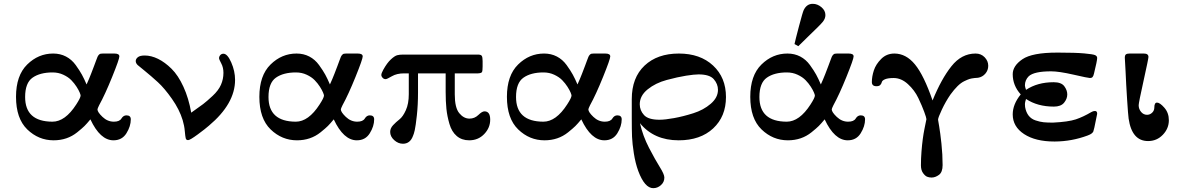

<svg xmlns="http://www.w3.org/2000/svg" viewBox="-20 -731 6194 1007"><path d="M64 -223.1Q64 -335 122.6 -392.6Q181.2 -450.2 258.8 -450.2Q295.9 -450.2 325.9 -434.6Q356 -418.9 377 -389.9Q397.9 -360.8 409.4 -339.8Q420.9 -318.8 434.1 -288.1Q447.3 -316.9 457.5 -343.5Q467.8 -370.1 473.4 -385Q479 -399.9 483.9 -413.3Q488.8 -426.8 491.5 -432.9Q494.1 -439 498.5 -443.6Q502.9 -448.2 507.1 -449.2Q511.2 -450.2 519 -450.2H580.1Q606 -450.2 606 -435.1Q606 -420.9 568.4 -327.9Q530.8 -234.9 500 -179.2Q491.2 -161.1 491.2 -157.2Q491.2 -143.1 517.6 -117.9Q543.9 -92.8 577.1 -92.8Q606.9 -92.8 616.9 -109.4Q627 -126 643.1 -126Q666 -126 666 -105Q666 -68.8 643.1 -32Q620.1 4.9 575.2 4.9Q505.4 4.9 454.1 -105Q435.1 -82 423.1 -70.1Q411.1 -58.1 385 -37.1Q358.9 -16.1 327.9 -5.6Q296.9 4.9 261.2 4.9Q182.1 4.9 123 -52.2Q64 -109.4 64 -223.1ZM111.8 -222.2Q111.8 -93.3 254.9 -92.8Q321.8 -92.8 379.9 -183.1Q402.8 -218.3 402.8 -230Q402.8 -233.9 397.9 -245.8Q393.1 -257.8 381.6 -275.9Q370.1 -293.9 354 -310.5Q337.9 -327.1 312 -339.1Q286.1 -351.1 255.9 -351.1Q189.9 -351.1 150.9 -323.7Q111.8 -296.4 111.8 -222.2Z M738.8 -439.9Q772.9 -439.9 808.8 -422.4Q844.7 -404.8 879.6 -370.4Q914.6 -335.9 942.1 -275.9Q969.7 -215.8 982.9 -140.1Q1026.9 -170.9 1045.4 -185.1Q1064 -199.2 1095 -228Q1126 -256.8 1138.9 -286.4Q1151.9 -315.9 1151.9 -349.1Q1151.9 -377 1140.4 -398.4Q1128.9 -419.9 1128.9 -425.8Q1128.9 -434.6 1135.3 -441.9Q1141.6 -449.2 1151.9 -449.2Q1172.9 -449.2 1192.9 -403.6Q1212.9 -357.9 1212.9 -312Q1212.9 -187 1075.7 -71.8Q1057.6 -55.7 1017.1 -25.9Q976.6 3.9 966.6 3.9Q956.5 3.9 954.1 -5.6Q951.7 -15.1 949.2 -43.5Q946.8 -71.8 938 -101.1Q920.9 -157.2 881.8 -212.6Q842.8 -268.1 807.9 -300Q772.9 -332 738.3 -360.1Q703.6 -388.2 701.7 -390.1Q691.9 -399.9 691.9 -410.9Q691.9 -421.9 702.9 -430.9Q713.9 -439.9 738.8 -439.9Z M1340.3 -223.1Q1340.3 -335 1398.9 -392.6Q1457.5 -450.2 1535.2 -450.2Q1572.3 -450.2 1602.3 -434.6Q1632.3 -418.9 1653.3 -389.9Q1674.3 -360.8 1685.8 -339.8Q1697.3 -318.8 1710.4 -288.1Q1723.6 -316.9 1733.9 -343.5Q1744.1 -370.1 1749.8 -385Q1755.4 -399.9 1760.3 -413.3Q1765.1 -426.8 1767.8 -432.9Q1770.5 -439 1774.9 -443.6Q1779.3 -448.2 1783.4 -449.2Q1787.6 -450.2 1795.4 -450.2H1856.4Q1882.3 -450.2 1882.3 -435.1Q1882.3 -420.9 1844.7 -327.9Q1807.1 -234.9 1776.4 -179.2Q1767.6 -161.1 1767.6 -157.2Q1767.6 -143.1 1793.9 -117.9Q1820.3 -92.8 1853.5 -92.8Q1883.3 -92.8 1893.3 -109.4Q1903.3 -126 1919.4 -126Q1942.4 -126 1942.4 -105Q1942.4 -68.8 1919.4 -32Q1896.5 4.9 1851.6 4.9Q1781.7 4.9 1730.5 -105Q1711.4 -82 1699.5 -70.1Q1687.5 -58.1 1661.4 -37.1Q1635.3 -16.1 1604.2 -5.6Q1573.2 4.9 1537.6 4.9Q1458.5 4.9 1399.4 -52.2Q1340.3 -109.4 1340.3 -223.1ZM1388.2 -222.2Q1388.2 -93.3 1531.2 -92.8Q1598.1 -92.8 1656.2 -183.1Q1679.2 -218.3 1679.2 -230Q1679.2 -233.9 1674.3 -245.8Q1669.4 -257.8 1658 -275.9Q1646.5 -293.9 1630.4 -310.5Q1614.3 -327.1 1588.4 -339.1Q1562.5 -351.1 1532.2 -351.1Q1466.3 -351.1 1427.2 -323.7Q1388.2 -296.4 1388.2 -222.2Z M1980 -337.9Q1980 -346.7 1990.2 -365.2Q2010.3 -401.4 2030.3 -419.7Q2050.3 -438 2063.2 -441.4Q2076.2 -444.8 2095.2 -444.8H2486.3Q2502.4 -444.8 2506.8 -438Q2511.2 -431.2 2511.2 -410.2V-382.8Q2511.2 -358.9 2507.8 -353Q2504.4 -347.2 2487.3 -346.2H2365.2V-235.8Q2365.2 -166 2388.7 -137.5Q2412.1 -108.9 2442.4 -108.9Q2469.2 -108.9 2488.8 -127.9Q2508.3 -147 2521 -147Q2550.8 -147 2551 -104Q2551.3 -61 2519.8 -28.1Q2488.3 4.9 2440.9 4.9Q2401.9 4.9 2375.5 -17.6Q2349.1 -40 2337.2 -81.1Q2325.2 -122.1 2321.3 -160.6Q2317.4 -199.2 2317.4 -249V-346.2H2172.4V-246.1Q2172.4 -181.2 2166.3 -125.5Q2160.2 -69.8 2155.3 -48.3Q2150.4 -26.9 2146 -18.1Q2130.9 22.9 2093.3 22.9Q2068.4 22.9 2047.4 3.9Q2026.4 -15.1 2026.4 -39.1Q2026.4 -58.1 2041.7 -74.5Q2057.1 -90.8 2075.2 -105Q2093.3 -119.1 2108.6 -153.1Q2124 -187 2124 -236.8V-346.2H2099.1Q2061 -346.2 2035.2 -331.1Q2009.3 -315.9 2002.9 -315.9Q1993.2 -315.9 1986.6 -323Q1980 -330.1 1980 -337.9Z M2638.7 -223.1Q2638.7 -335 2697.3 -392.6Q2755.9 -450.2 2833.5 -450.2Q2870.6 -450.2 2900.6 -434.6Q2930.7 -418.9 2951.7 -389.9Q2972.7 -360.8 2984.1 -339.8Q2995.6 -318.8 3008.8 -288.1Q3022 -316.9 3032.2 -343.5Q3042.5 -370.1 3048.1 -385Q3053.7 -399.9 3058.6 -413.3Q3063.5 -426.8 3066.2 -432.9Q3068.8 -439 3073.2 -443.6Q3077.6 -448.2 3081.8 -449.2Q3085.9 -450.2 3093.8 -450.2H3154.8Q3180.7 -450.2 3180.7 -435.1Q3180.7 -420.9 3143.1 -327.9Q3105.5 -234.9 3074.7 -179.2Q3065.9 -161.1 3065.9 -157.2Q3065.9 -143.1 3092.3 -117.9Q3118.7 -92.8 3151.9 -92.8Q3181.6 -92.8 3191.7 -109.4Q3201.7 -126 3217.8 -126Q3240.7 -126 3240.7 -105Q3240.7 -68.8 3217.8 -32Q3194.8 4.9 3149.9 4.9Q3080.1 4.9 3028.8 -105Q3009.8 -82 2997.8 -70.1Q2985.8 -58.1 2959.7 -37.1Q2933.6 -16.1 2902.6 -5.6Q2871.6 4.9 2835.9 4.9Q2756.8 4.9 2697.8 -52.2Q2638.7 -109.4 2638.7 -223.1ZM2686.5 -222.2Q2686.5 -93.3 2829.6 -92.8Q2896.5 -92.8 2954.6 -183.1Q2977.5 -218.3 2977.5 -230Q2977.5 -233.9 2972.7 -245.8Q2967.8 -257.8 2956.3 -275.9Q2944.8 -293.9 2928.7 -310.5Q2912.6 -327.1 2886.7 -339.1Q2860.8 -351.1 2830.6 -351.1Q2764.6 -351.1 2725.6 -323.7Q2686.5 -296.4 2686.5 -222.2Z M3293.5 -109.9V-210.9Q3293.5 -323.7 3360.6 -387Q3427.7 -450.2 3540.5 -450.2Q3652.3 -450.2 3720 -387.2Q3787.6 -324.2 3787.6 -222.2Q3787.6 -120.1 3720.5 -57.6Q3653.3 4.9 3539.6 4.9Q3409.7 4.9 3336.4 -85Q3351.6 -18.1 3384 44.4Q3416.5 106.9 3440.4 145Q3464.4 183.1 3464.4 200.2Q3464.4 224.1 3446.5 240Q3428.7 255.9 3406.2 255.9Q3361.3 255.9 3327.6 166Q3312.5 125 3304.4 73.5Q3296.4 22 3294.9 -13.9Q3293.5 -49.8 3293.5 -109.9ZM3335.4 -184.1Q3335.4 -151.9 3357.9 -127.4Q3380.4 -103 3438.5 -103Q3468.3 -103 3515.4 -111.6Q3562.5 -120.1 3616 -137Q3669.4 -153.8 3707.5 -186.5Q3745.6 -219.2 3745.6 -259.8Q3745.6 -290.5 3723.6 -315.7Q3701.7 -340.8 3643.6 -340.8Q3621.6 -340.8 3578.1 -334Q3534.7 -327.1 3476.6 -311.5Q3418.5 -295.9 3377 -262.5Q3335.4 -229 3335.4 -184.1Z M3915 -223.1Q3915 -335 3973.6 -392.6Q4032.2 -450.2 4109.9 -450.2Q4147 -450.2 4177 -434.6Q4207 -418.9 4228 -389.9Q4249 -360.8 4260.5 -339.8Q4272 -318.8 4285.2 -288.1Q4298.3 -316.9 4308.6 -343.5Q4318.8 -370.1 4324.5 -385Q4330.1 -399.9 4335 -413.3Q4339.8 -426.8 4342.5 -432.9Q4345.2 -439 4349.6 -443.6Q4354 -448.2 4358.2 -449.2Q4362.3 -450.2 4370.1 -450.2H4431.2Q4457 -450.2 4457 -435.1Q4457 -420.9 4419.4 -327.9Q4381.8 -234.9 4351.1 -179.2Q4342.3 -161.1 4342.3 -157.2Q4342.3 -143.1 4368.7 -117.9Q4395 -92.8 4428.2 -92.8Q4458 -92.8 4468 -109.4Q4478 -126 4494.1 -126Q4517.1 -126 4517.1 -105Q4517.1 -68.8 4494.1 -32Q4471.2 4.9 4426.3 4.9Q4356.4 4.9 4305.2 -105Q4286.1 -82 4274.2 -70.1Q4262.2 -58.1 4236.1 -37.1Q4210 -16.1 4179 -5.6Q4147.9 4.9 4112.3 4.9Q4033.2 4.9 3974.1 -52.2Q3915 -109.4 3915 -223.1ZM3962.9 -222.2Q3962.9 -93.3 4106 -92.8Q4172.9 -92.8 4231 -183.1Q4253.9 -218.3 4253.9 -230Q4253.9 -233.9 4249 -245.8Q4244.1 -257.8 4232.7 -275.9Q4221.2 -293.9 4205.1 -310.5Q4189 -327.1 4163.1 -339.1Q4137.2 -351.1 4106.9 -351.1Q4041 -351.1 4002 -323.7Q3962.9 -296.4 3962.9 -222.2ZM4147 -500Q4150.9 -519 4170.4 -593Q4189.9 -667 4195.3 -678.2Q4211.4 -711.4 4243.2 -710.9Q4267.1 -710.9 4288.1 -693.4Q4309.1 -675.8 4309.1 -651.9Q4309.1 -633.8 4295.7 -616.9Q4282.2 -600.1 4219.2 -540Q4187 -509.3 4167 -488.8Z M4552.7 -300.8Q4552.7 -329.6 4563.2 -361.8Q4573.7 -394 4601.8 -422.1Q4629.9 -450.2 4670.9 -450.2Q4731.9 -450.2 4778.8 -393.1Q4825.7 -335.9 4871.1 -204.1Q4917 -316.9 4970 -383.5Q5022.9 -450.2 5096.7 -450.2Q5125.5 -450.2 5144.3 -430.7Q5163.1 -411.1 5163.1 -386.2Q5163.1 -362.3 5147.9 -344.7Q5132.8 -327.1 5109.9 -323.2L5091.8 -321.8Q5074.7 -319.8 5065.2 -316.9Q5055.7 -314 5037.8 -305.4Q5020 -296.9 5002 -279.1Q4983.9 -261.2 4964.8 -234.9Q4939.9 -198.7 4919.9 -156.2Q4899.9 -113.8 4899.9 -103Q4899.9 -102.1 4905.8 -68.1Q4911.6 -34.2 4917.7 22.9Q4923.8 80.1 4923.8 134.8Q4923.8 171.9 4904.8 186Q4885.7 200.2 4865.7 200.2Q4853.5 200.2 4842.8 196Q4832 191.9 4821 176.5Q4810.1 161.1 4810.1 136.2Q4810.1 101.1 4813 64Q4815.9 26.9 4819.8 -2Q4823.7 -30.8 4828.4 -54Q4833 -77.1 4835.9 -91.1Q4838.9 -105 4838.9 -106Q4838.9 -112.8 4827.4 -144.3Q4815.9 -175.8 4796.4 -216.8Q4776.9 -257.8 4741.9 -289.8Q4707 -321.8 4667 -321.8Q4637.2 -321.8 4622.1 -315.4Q4606.9 -309.1 4605 -300.5Q4603 -292 4596.9 -285.4Q4590.8 -278.8 4576.7 -278.8Q4552.7 -278.8 4552.7 -300.8Z M5291.5 -130.9Q5291.5 -184.1 5333.5 -235.8Q5291.5 -282.7 5291.5 -341.8Q5291.5 -385.7 5342.5 -420.4Q5393.6 -455.1 5523.4 -455.1H5531.7Q5620.6 -455.1 5666.5 -450.9Q5712.4 -446.8 5723.4 -441.9Q5734.4 -437 5734.4 -426.8Q5734.4 -412.6 5717.8 -345.2Q5714.8 -332 5710.2 -326.9Q5705.6 -321.8 5696.5 -321.8Q5687.5 -321.8 5610.6 -339.4Q5533.7 -356.9 5492.7 -356.9Q5403.8 -356.9 5375.5 -331.1Q5355.5 -311 5355.5 -283.2Q5355.5 -276.4 5361.3 -259.8Q5421.4 -299.8 5506.3 -299.8Q5546.4 -299.8 5562 -278.8Q5577.6 -257.8 5577.6 -235.8Q5577.6 -212.9 5561 -192.4Q5544.4 -171.9 5507.3 -171.9Q5421.4 -171.9 5361.3 -211.9Q5355.5 -193.8 5355.5 -186Q5355.5 -176.3 5356.4 -169.9Q5361.3 -142.1 5375 -124.5Q5388.7 -106.9 5411.6 -99.4Q5434.6 -91.8 5453.6 -89.8Q5472.7 -87.9 5502.4 -87.9Q5582.5 -91.8 5622.6 -105Q5661.6 -118.2 5703.6 -143.1Q5713.4 -148.9 5722.7 -148.9Q5734.9 -148.9 5734.4 -133.8Q5734.4 -132.8 5719.7 -62Q5715.8 -44.9 5714.1 -41Q5712.4 -37.1 5706.1 -31.5Q5699.7 -25.9 5683.6 -20Q5600.6 10.7 5512.7 11.2H5509.8Q5410.6 11.2 5351.1 -27.8Q5291.5 -66.9 5291.5 -130.9Z M5879.4 -428.2Q5879.4 -441.4 5885.3 -445.8Q5891.1 -450.2 5904.3 -450.2H5979.5Q6003.4 -450.2 6003.4 -432.1Q6003.4 -423.3 5977.8 -307.6Q5952.1 -191.9 5952.1 -179.2Q5952.1 -159.2 5964.8 -144Q5977.5 -128.9 5996.1 -128.9Q6011.2 -128.9 6022.7 -139.9Q6034.2 -150.9 6034.2 -167Q6034.2 -192.9 6048.3 -192.9Q6063.5 -192.9 6086.9 -166Q6110.4 -139.2 6110.4 -100.1Q6110.4 -57.1 6078.9 -24.2Q6047.4 8.8 6001.5 8.8Q5916.5 8.8 5899.4 -108.9Q5896.5 -129.9 5891.4 -209.5Q5886.2 -289.1 5883.3 -357.9Z"/></svg>

Font: CMU Serif
Style: Bold
Weight: 700
Version: Version 0.7.0